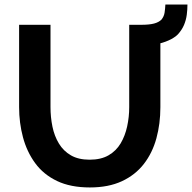

<svg xmlns="http://www.w3.org/2000/svg" viewBox="-20 -819 844 844"><path d="M64 -348V-710H202V-348Q202 -304 210.5 -262.5Q219 -221 239 -188Q259 -155 292 -136Q325 -117 374 -117Q424 -117 457.5 -136.5Q491 -156 510.5 -189Q530 -222 539 -263.5Q548 -305 548 -348V-710H685V-348Q685 -275 667.5 -211Q650 -147 612.5 -98.5Q575 -50 516 -22.5Q457 5 375 5Q290 5 230.5 -23.5Q171 -52 134.5 -102Q98 -152 81 -215.5Q64 -279 64 -348ZM601 -710Q636 -710 657 -715.5Q678 -721 690 -733Q701 -747 703.5 -763.5Q706 -780 707 -799H804Q804 -777 801 -754Q798 -731 789 -709.5Q780 -688 762 -668Q747 -653 721.5 -641.5Q696 -630 664.5 -624Q633 -618 599 -618Z"/></svg>

Font: YasnoRaleway
Style: Bold
Weight: 700
Designer: Matt McInerney, Pablo Impallari, Rodrigo Fuenzalida
Foundry: Matt McInerney, Pablo Impallari, Rodrigo Fuenzalida
Version: Version 4.026